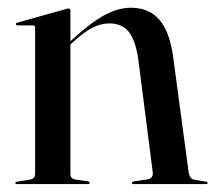

<svg xmlns="http://www.w3.org/2000/svg" viewBox="-20 -464 544 484"><path d="M157.5 -437V-26Q157.5 -20 160.2 -16.5Q163 -13 169.5 -11.5L201 -7Q206 -6 206 -3Q206 0 202 0H22Q21 0 19.8 -1Q18.5 -2 18.5 -3Q18.5 -4 19.5 -4.8Q20.5 -5.5 23 -6L56.5 -11.5Q63 -13 65.8 -16.5Q68.5 -20 68.5 -25.5V-394.5Q68.5 -397 67.2 -398.5Q66 -400 62.5 -400H23.5Q22 -400.5 21 -401.2Q20 -402 20 -403.5Q20 -405 21 -405.8Q22 -406.5 24 -407L143.5 -440.5Q147.5 -442 149.2 -442.2Q151 -442.5 152.5 -442.5Q155 -442.5 156.2 -440.8Q157.5 -439 157.5 -437ZM150 -345 146 -349.5 163 -365Q210.5 -408.5 244.5 -426.5Q278.5 -444.5 310 -444.5Q356 -444.5 382 -414Q408 -383.5 416.5 -320.5L455.5 -30Q456.5 -22 460.2 -16.8Q464 -11.5 472.5 -10.5L499.5 -6Q501.5 -6 502.5 -5Q503.5 -4 503.5 -3Q503.5 -2 502.5 -1Q501.5 0 499.5 0H317Q312.5 0 312.5 -3Q312.5 -5.5 318 -7L350.5 -11.5Q359.5 -13 362.8 -18Q366 -23 365 -30L329 -311.5Q322.5 -360 305.5 -382.5Q288.5 -405 255.5 -405Q234 -405 212.8 -394Q191.5 -383 166.5 -360Z"/></svg>

Font: Fraunces 120pt
Style: Regular
Weight: 400
Version: Version 1.000;[b76b70a41]